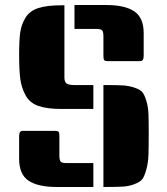

<svg xmlns="http://www.w3.org/2000/svg" viewBox="-20 -743 664 763"><path d="M236 -722V-435Q236 -419 243.5 -412Q251 -405 277 -405H351V-310H224Q167 -310 132.5 -322Q98 -334 81.5 -364.5Q65 -395 60.5 -430Q56 -465 56 -524.5Q56 -584 60.5 -615Q65 -646 81.5 -673Q98 -700 132.5 -711Q167 -722 224 -722ZM391 -405H403Q446 -405 469.5 -403.5Q493 -402 515 -394.5Q537 -387 545.5 -377Q554 -367 561.5 -342.5Q569 -318 570 -290Q571 -262 571 -210Q571 -158 570 -127.5Q569 -97 561.5 -69.5Q554 -42 545.5 -31Q537 -20 515 -11.5Q493 -3 469.5 -1.5Q446 0 403 0H391ZM70 -223H196Q210 -223 213 -219Q216 -215 216 -202V-124Q216 -108 220.5 -101.5Q225 -95 243 -95H351V0H204Q131 0 93.5 -25Q56 -50 56 -112V-202Q56 -223 70 -223ZM276 -723H403Q476 -723 513.5 -698Q551 -673 551 -611V-521Q551 -500 537 -500H411Q397 -500 394 -504Q391 -508 391 -521V-599Q391 -615 386.5 -621.5Q382 -628 364 -628H276Z"/></svg>

Font: Keania One
Style: Regular
Weight: 400
Designer: Julia Petretta
Foundry: Julia Petretta
Version: Version 1.003